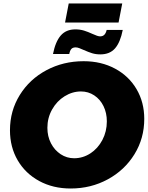

<svg xmlns="http://www.w3.org/2000/svg" viewBox="-20 -1064 849 1098"><path d="M805 -384Q805 -273 749 -182Q693 -91 596.5 -38.5Q500 14 384 14Q283 14 204 -29Q125 -72 81 -147.5Q37 -223 37 -319Q37 -430 93 -520.5Q149 -611 245.5 -662.5Q342 -714 458 -714Q559 -714 638 -671.5Q717 -629 761 -554Q805 -479 805 -384ZM251 -333Q251 -284 271.5 -244.5Q292 -205 327 -182Q362 -159 404 -159Q454 -159 497 -187Q540 -215 565.5 -263.5Q591 -312 591 -370Q591 -418 572 -457Q553 -496 519 -518.5Q485 -541 443 -541Q394 -541 349.5 -513.5Q305 -486 278 -438Q251 -390 251 -333ZM554 -753Q528 -753 507 -759.5Q486 -766 459 -778Q446 -784 434 -788.5Q422 -793 413 -793Q396 -793 388 -784Q380 -775 376 -755H283Q297 -826 327.5 -861Q358 -896 411 -896Q438 -896 460.5 -889Q483 -882 509 -870Q539 -856 552 -856Q568 -856 577 -865.5Q586 -875 590 -893H682Q668 -822 638 -787.5Q608 -753 554 -753ZM373 -1044H679L658 -935H352Z"/></svg>

Font: Gontserrat ExtraBold
Style: Italic
Weight: 800
Italic angle: -11.3°
Designer: Julieta Ulanovsky
Foundry: Julieta Ulanovsky
Version: Version 6.001